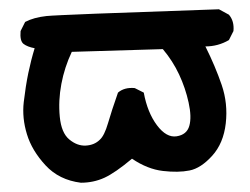

<svg xmlns="http://www.w3.org/2000/svg" viewBox="-20 -394 540 414"><path d="M154.3 0Q107.4 -5.9 78.1 -37.6Q48.8 -69.3 38.1 -104.5Q27.3 -139.6 31.2 -173.8Q35.2 -208 41 -236.3Q46.9 -264.6 54.7 -290Q39.1 -293 30.8 -299.3Q22.5 -305.7 24.4 -327.1L34.2 -346.7Q52.7 -356.4 80.1 -359.4Q107.4 -362.3 452.1 -374L473.6 -362.3Q485.4 -348.6 483.4 -327.1L473.6 -307.6Q450.2 -293.9 422.9 -293.9Q444.3 -251 458 -210.9Q471.7 -170.9 466.8 -127.9Q461.9 -85 437.5 -58.1Q413.1 -31.2 388.7 -26.4Q364.3 -21.5 331.1 -25.4Q297.9 -29.3 264.6 -51.8Q228.5 -21.5 205.1 -10.7Q181.6 0 154.3 0ZM195.3 -92.8Q205.1 -101.6 212.9 -128.4Q220.7 -155.3 234.4 -194.3Q248 -206.1 270.5 -204.1L290 -194.3Q297.9 -151.4 318.4 -124Q338.9 -96.7 360.8 -100.1Q382.8 -103.5 388.2 -122.6Q393.6 -141.6 386.7 -172.9Q379.9 -204.1 366.2 -233.4Q352.5 -262.7 331.1 -288.1L134.8 -282.2Q119.1 -249 112.3 -212.9Q105.5 -176.8 108.9 -142.1Q112.3 -107.4 129.4 -93.3Q146.5 -79.1 165 -80.1Q183.6 -81.1 195.3 -92.8Z"/></svg>

Font: JasonHandwriting1
Style: Regular
Weight: 400
Version: Version 1.48.20